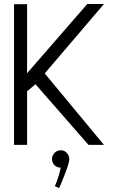

<svg xmlns="http://www.w3.org/2000/svg" viewBox="-20 -722 578 957"><path d="M498 0H421L157 -302L115 -267V0H50V-701H115V-357L415 -702H498L203 -356ZM239.3 71.1Q239.3 53 251.8 40Q264.3 27.1 284.1 27.1Q301.4 27.1 313.9 41.3Q326.4 55.6 325.5 73.7Q324.7 83.2 318.6 103Q312.6 122.9 303.5 145.7Q294.5 168.6 286.7 188Q278.9 207.4 274.6 215.2L253.1 205.7Q256.5 199.7 262.6 183.7Q268.6 167.7 274.2 148.7Q279.8 129.8 282.4 113.4Q263.4 113.4 251.3 100.9Q239.3 88.4 239.3 71.1Z"/></svg>

Font: Kulim Park Light
Style: Regular
Weight: 300
Designer: Noponies / Dale Sattler
Foundry: Noponies
Version: Version 1.000; ttfautohint (v1.8.3)